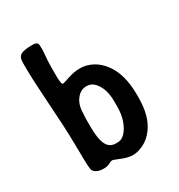

<svg xmlns="http://www.w3.org/2000/svg" viewBox="-175 -849 910 975"><g transform="rotate(-30 280.0 -361.0)"><path d="M375 -245.1V-275.4Q375 -335.4 351.3 -374Q327.6 -412.6 293 -412.6H289.1Q255.9 -412.6 231.9 -381.6Q208 -350.6 208 -299.3Q207 -290.5 207 -285.6L206.1 -266.6V-225.1Q206.1 -152.3 222.7 -119.1Q239.3 -85.9 275.9 -85.9H286.6Q321.8 -85.9 348.4 -132.6Q375 -179.2 375 -245.1ZM71.3 -642.1V-677.2Q71.3 -710.9 90.8 -721.2Q110.4 -731.4 150.9 -731.4H160.6Q183.6 -731.4 188.5 -719.2Q190.4 -714.4 190.4 -679.7L189.5 -668.9L188 -647L186 -625Q184.6 -602.5 184.6 -542.7Q184.6 -482.9 194.3 -482.9Q201.2 -482.9 236.6 -495.4Q272 -507.8 308.3 -507.8Q344.7 -507.8 380.6 -488.8Q416.5 -469.7 443.8 -431.2Q491.7 -363.3 491.7 -246.6V-233.9Q491.7 -233.9 491.7 -231.4Q491.7 -121.1 445.3 -59.6Q418.5 -23.9 384.8 -7.8Q351.1 8.8 322.5 8.8Q293.9 8.8 257.6 -6.3Q221.2 -21.5 215.1 -21.5Q209 -21.5 194.6 -13.7Q180.2 -5.9 160.2 -5.9Q115.7 -5.9 100.6 -30.3Q93.8 -41.5 93.8 -142.6L91.8 -237.3Q91.8 -274.4 81.5 -428.2Q71.3 -582 71.3 -642.1Z"/></g></svg>

Font: Averia Sans
Style: Bold
Weight: 700
Version: Version 1.0